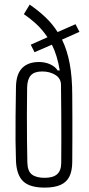

<svg xmlns="http://www.w3.org/2000/svg" viewBox="-20 -826 396 853"><path d="M178.5 7.5Q113 7.5 83.5 -20Q54 -47.5 51 -110Q49.5 -150.5 49 -200.5Q48.5 -250.5 49.2 -310.5Q50 -370.5 51 -441Q52 -496.5 78.2 -523.5Q104.5 -550.5 153.5 -550.5Q181 -550.5 203.5 -540Q226 -529.5 236 -513H245.5Q240 -546.5 231.2 -575.2Q222.5 -604 210.5 -627.5L133.5 -594L116.5 -627.5L191 -660.5Q170 -692 143.8 -716.8Q117.5 -741.5 86 -763L112 -805.5Q151 -778.5 182 -749.2Q213 -720 236 -683.5L315.5 -718.5L333 -684.5L255.5 -650Q278 -604.5 289.5 -544.2Q301 -484 301 -401.5Q301.5 -353 301.5 -304Q301.5 -255 301.5 -206Q301.5 -157 301 -108.5Q301 -67.5 288.5 -42Q276 -16.5 248.8 -4.5Q221.5 7.5 178.5 7.5ZM178.5 -36Q215.5 -36 233.8 -52Q252 -68 252 -103Q252.5 -154 252.5 -204.5Q252.5 -255 252.2 -313.8Q252 -372.5 251 -448.5Q251 -477.5 226.2 -493Q201.5 -508.5 167.5 -508.5Q132.5 -508.5 117 -491.2Q101.5 -474 100.5 -438Q99.5 -376 99.5 -315Q99.5 -254 100 -199.8Q100.5 -145.5 101.5 -104Q102.5 -65 122 -50.5Q141.5 -36 178.5 -36Z"/></svg>

Font: Big Shoulders Text ExtraLight
Style: Regular
Weight: 250
Version: Version 2.002